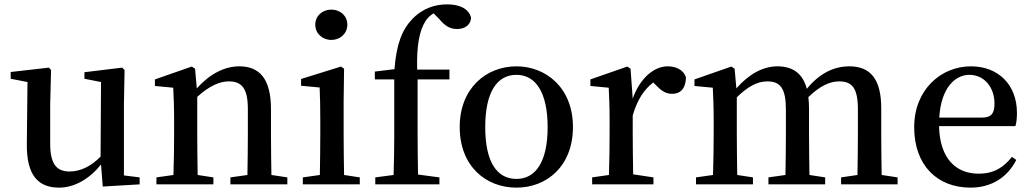

<svg xmlns="http://www.w3.org/2000/svg" viewBox="-20 -845 4729 880"><path d="M548 -41V-367L551 -524L540 -535L367 -514V-484L443 -469L441 -127C398 -84 350 -59 299 -59C241 -59 210 -91 210 -186V-367L214 -524L204 -535L29 -515V-484L106 -469L103 -186C101 -38 158 15 251 15C322 15 391 -26 443 -91L451 10L620 0V-32Z M1224 -43C1223 -99 1222 -177 1222 -232V-345C1222 -483 1170 -541 1077 -541C1010 -541 942 -507 882 -440L874 -530L859 -540L690 -481V-451L774 -443C776 -397 778 -359 778 -296V-232C778 -180 777 -100 775 -43L697 -32V0H958V-32L886 -43C885 -99 884 -179 884 -232V-401C939 -451 986 -472 1029 -472C1088 -472 1116 -440 1116 -346V-232C1116 -177 1115 -99 1114 -43L1036 -32V0H1297V-32Z M1499 -662C1539 -662 1572 -691 1572 -732C1572 -773 1539 -801 1499 -801C1458 -801 1425 -773 1425 -732C1425 -691 1458 -662 1499 -662ZM1557 -43C1556 -99 1555 -179 1555 -232V-381L1557 -530L1543 -540L1360 -483V-452L1445 -444C1447 -396 1448 -358 1448 -296V-232C1448 -180 1447 -100 1446 -43L1368 -32V0H1629V-32Z M1698 -517V-481H1787V-232C1787 -169 1786 -106 1784 -43L1700 -32V0H1994V-32L1896 -45C1895 -107 1894 -170 1894 -232V-481H2040V-526H1892C1889 -640 1903 -705 1930 -748C1939 -763 1953 -775 1967 -784L1993 -758C2020 -725 2044 -712 2075 -712C2114 -712 2138 -734 2139 -764C2128 -808 2082 -825 2029 -825C1977 -825 1919 -809 1870 -758C1823 -709 1797 -644 1788 -528Z M2347 15C2485 15 2606 -82 2606 -263C2606 -444 2481 -541 2347 -541C2211 -541 2087 -443 2087 -263C2087 -83 2207 15 2347 15ZM2347 -25C2256 -25 2204 -105 2204 -262C2204 -420 2256 -502 2347 -502C2436 -502 2490 -420 2490 -262C2490 -105 2436 -25 2347 -25Z M2870 -530 2855 -540 2686 -481V-451L2770 -443C2772 -397 2774 -359 2774 -296V-232C2774 -180 2773 -100 2771 -43L2694 -32V0H2975V-32L2882 -46C2881 -102 2880 -180 2880 -232V-316C2901 -387 2930 -433 2974 -467L2987 -454C3009 -431 3030 -415 3060 -415C3104 -415 3123 -445 3124 -491C3112 -526 3077 -541 3040 -541C2978 -541 2913 -487 2880 -393Z M4021 -43C4020 -99 4019 -177 4019 -232V-349C4019 -484 3968 -541 3873 -541C3804 -541 3738 -511 3678 -438C3659 -509 3613 -541 3543 -541C3477 -541 3412 -505 3355 -440L3347 -530L3332 -540L3163 -481V-451L3247 -443C3249 -397 3251 -359 3251 -296V-232C3251 -180 3250 -100 3248 -43L3170 -32V0H3431V-32L3359 -43C3358 -99 3357 -179 3357 -232V-399C3407 -448 3451 -472 3497 -472C3557 -472 3582 -439 3582 -343V-232C3582 -177 3581 -99 3580 -43L3502 -32V0H3762V-32L3690 -43C3689 -99 3688 -177 3688 -232V-345C3688 -365 3687 -383 3685 -400C3738 -451 3783 -472 3826 -472C3885 -472 3912 -442 3912 -344V-232C3912 -177 3911 -99 3910 -43L3835 -32V0H4094V-32Z M4285 -306C4293 -443 4358 -502 4423 -502C4491 -502 4538 -445 4538 -371C4538 -329 4527 -306 4481 -306ZM4634 -267C4639 -283 4641 -303 4641 -328C4641 -455 4557 -541 4430 -541C4294 -541 4170 -435 4170 -262C4170 -86 4277 15 4428 15C4525 15 4598 -33 4638 -112L4618 -126C4580 -78 4536 -49 4465 -49C4362 -49 4287 -118 4284 -267Z"/></svg>

Font: Source Han Serif CN SemiBold
Style: Regular
Weight: 600
Designer: Ryoko NISHIZUKA 西塚涼子 (kana & ideographs); Frank Grießhammer (Latin, Greek & Cyrillic); Wenlong ZHANG 张文龙 (bopomofo); San
Foundry: Adobe Systems Incorporated
Version: Version 1.000;PS 1;hotconv 16.6.53;makeotf.lib2.5.65590